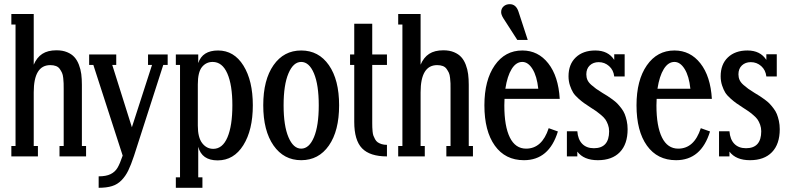

<svg xmlns="http://www.w3.org/2000/svg" viewBox="-20 -747 3762 917"><path d="M371.1 -341.8V-49.8H391.1V0H264.2V-49.8H284.2V-321.8Q284.2 -339.8 283.9 -349.1Q283.7 -358.4 282 -374.5Q280.3 -390.6 276.1 -399.4Q272 -408.2 265.4 -417.7Q258.8 -427.2 247.3 -431.6Q235.8 -436 220.2 -436Q141.1 -436 141.1 -306.2V-49.8H161.1V0H34.2V-49.8H54.2V-629.9H34.2V-680.2H141.1V-438Q155.8 -472.7 181.9 -489.7Q208 -506.8 250 -506.8Q278.8 -506.8 300.5 -497.8Q322.3 -488.8 335.4 -474.1Q348.6 -459.5 356.9 -437.7Q365.2 -416 368.2 -393.1Q371.1 -370.1 371.1 -341.8Z M687 -437V-486.8H780.8V-437H759.8L620.1 -2.9Q605.5 41 592.5 67.6Q579.6 94.2 560.3 114Q541 133.8 515.1 141.8Q489.3 149.9 451.2 149.9V95.2Q486.8 95.2 508.1 84.7Q529.3 74.2 541 54.7Q552.7 35.2 565.9 -3.9L425.8 -437H405.8V-486.8H535.2V-437H516.1L609.9 -139.2L706.1 -437Z M946.8 149.9H819.8V100.1H839.8V-437H819.8V-486.8H926.8V-445.8Q946.8 -505.9 1021.5 -505.9Q1097.7 -505.9 1142.6 -433.8Q1187.5 -361.8 1187.5 -244.1Q1187.5 -126 1142.1 -53.5Q1096.7 19 1019.5 19Q943.8 19 926.8 -45.9V100.1H946.8ZM998.5 -36.1Q1043 -36.1 1066.4 -91.3Q1089.8 -146.5 1089.8 -244.1Q1089.8 -341.3 1065.7 -396.2Q1041.5 -451.2 995.6 -451.2Q964.4 -451.2 944.6 -426.8Q924.8 -402.3 924.8 -344.2V-147Q924.8 -90.3 945.8 -63.2Q966.8 -36.1 998.5 -36.1Z M1418.5 18.1Q1335.4 18.1 1286.4 -52.2Q1237.3 -122.6 1237.3 -244.1Q1237.3 -365.7 1286.4 -435.8Q1335.4 -505.9 1418.5 -505.9Q1502 -505.9 1550.8 -435.8Q1599.6 -365.7 1599.6 -244.1Q1599.6 -122.1 1550.8 -52Q1502 18.1 1418.5 18.1ZM1418.5 -37.1Q1456.5 -37.1 1479.5 -91.8Q1502.4 -146.5 1502.4 -244.1Q1502.4 -341.8 1479.5 -396.5Q1456.5 -451.2 1418.5 -451.2Q1380.9 -451.2 1357.7 -396.5Q1334.5 -341.8 1334.5 -244.1Q1334.5 -146.5 1357.7 -91.8Q1380.9 -37.1 1418.5 -37.1Z M1828.1 -486.8V-437H1757.8V-159.2Q1757.8 -146.5 1758.1 -139.2Q1758.3 -131.8 1759.5 -119.1Q1760.7 -106.4 1763.4 -99.1Q1766.1 -91.8 1771.2 -82.3Q1776.4 -72.8 1783.7 -67.6Q1791 -62.5 1802.2 -58.8Q1813.5 -55.2 1828.1 -55.2V0Q1746.6 0 1709.2 -38.6Q1671.9 -77.1 1671.9 -165V-437H1651.9V-486.8H1671.9V-633.8H1757.8V-486.8Z M2218.8 -341.8V-49.8H2238.8V0H2111.8V-49.8H2131.8V-321.8Q2131.8 -339.8 2131.6 -349.1Q2131.3 -358.4 2129.6 -374.5Q2127.9 -390.6 2123.8 -399.4Q2119.6 -408.2 2113 -417.7Q2106.4 -427.2 2095 -431.6Q2083.5 -436 2067.9 -436Q1988.8 -436 1988.8 -306.2V-49.8H2008.8V0H1881.8V-49.8H1901.9V-629.9H1881.8V-680.2H1988.8V-438Q2003.4 -472.7 2029.5 -489.7Q2055.7 -506.8 2097.7 -506.8Q2126.5 -506.8 2148.2 -497.8Q2169.9 -488.8 2183.1 -474.1Q2196.3 -459.5 2204.6 -437.7Q2212.9 -416 2215.8 -393.1Q2218.8 -370.1 2218.8 -341.8Z M2500.5 -556.2H2450.7L2383.8 -660.2Q2373.5 -676.8 2373.5 -689Q2373.5 -706.1 2385.3 -716.6Q2397 -727.1 2414.6 -727.1Q2444.8 -727.1 2456.5 -690.9ZM2492.7 -37.1Q2568.8 -37.1 2600.6 -134.8L2644.5 -119.1Q2602.5 18.1 2482.4 18.1Q2393.1 18.1 2343.3 -51.5Q2293.5 -121.1 2293.5 -244.1Q2293.5 -363.8 2342.8 -434.8Q2392.1 -505.9 2474.6 -505.9Q2550.3 -505.9 2598.6 -444.3Q2647 -382.8 2653.3 -274.9H2389.6Q2388.7 -265.1 2388.7 -243.2Q2388.7 -144 2415 -90.6Q2441.4 -37.1 2492.7 -37.1ZM2474.6 -451.2Q2444.8 -451.2 2423.8 -417.5Q2402.8 -383.8 2393.6 -323.2H2550.8Q2544.4 -383.3 2523.4 -417.2Q2502.4 -451.2 2474.6 -451.2Z M2857.4 -303.2Q2873.5 -293.5 2881.8 -288.3Q2890.1 -283.2 2905 -272.2Q2919.9 -261.2 2928.2 -252.7Q2936.5 -244.1 2947.3 -230.2Q2958 -216.3 2963.6 -202.4Q2969.2 -188.5 2973.4 -169.7Q2977.5 -150.9 2977.5 -129.9Q2977.5 -58.6 2940.4 -20.3Q2903.3 18.1 2835.4 18.1Q2768.1 18.1 2737.3 -22.9V0H2687.5V-120.1H2737.3Q2740.2 -81.1 2760.7 -60.1Q2781.2 -39.1 2816.4 -39.1Q2889.2 -39.1 2889.2 -120.1Q2889.2 -136.7 2883.8 -151.4Q2878.4 -166 2871.8 -175.8Q2865.2 -185.5 2850.8 -197.8Q2836.4 -210 2827.9 -215.8Q2819.3 -221.7 2800.3 -233.9Q2780.3 -247.1 2769.8 -254.4Q2759.3 -261.7 2742.4 -276.6Q2725.6 -291.5 2717.3 -304.9Q2709 -318.4 2702.1 -338.9Q2695.3 -359.4 2695.3 -382.8Q2695.3 -439.9 2730 -472.9Q2764.6 -505.9 2823.2 -505.9Q2884.8 -505.9 2913.6 -460.9V-487.8H2963.4V-381.8H2913.6Q2910.2 -412.6 2888.9 -431.4Q2867.7 -450.2 2839.4 -450.2Q2813.5 -450.2 2796.9 -434.6Q2780.3 -418.9 2780.3 -392.1Q2780.3 -377.4 2785.6 -365.2Q2791 -353 2804.4 -341.3Q2817.9 -329.6 2827.1 -323Q2836.4 -316.4 2857.4 -303.2Z M3219.2 -37.1Q3295.4 -37.1 3327.1 -134.8L3371.1 -119.1Q3329.1 18.1 3209 18.1Q3119.6 18.1 3069.8 -51.5Q3020 -121.1 3020 -244.1Q3020 -363.8 3069.3 -434.8Q3118.7 -505.9 3201.2 -505.9Q3276.9 -505.9 3325.2 -444.3Q3373.5 -382.8 3379.9 -274.9H3116.2Q3115.2 -265.1 3115.2 -243.2Q3115.2 -144 3141.6 -90.6Q3168 -37.1 3219.2 -37.1ZM3201.2 -451.2Q3171.4 -451.2 3150.4 -417.5Q3129.4 -383.8 3120.1 -323.2H3277.3Q3271 -383.3 3250 -417.2Q3229 -451.2 3201.2 -451.2Z M3584 -303.2Q3600.1 -293.5 3608.4 -288.3Q3616.7 -283.2 3631.6 -272.2Q3646.5 -261.2 3654.8 -252.7Q3663.1 -244.1 3673.8 -230.2Q3684.6 -216.3 3690.2 -202.4Q3695.8 -188.5 3700 -169.7Q3704.1 -150.9 3704.1 -129.9Q3704.1 -58.6 3667 -20.3Q3629.9 18.1 3562 18.1Q3494.6 18.1 3463.9 -22.9V0H3414.1V-120.1H3463.9Q3466.8 -81.1 3487.3 -60.1Q3507.8 -39.1 3543 -39.1Q3615.7 -39.1 3615.7 -120.1Q3615.7 -136.7 3610.4 -151.4Q3605 -166 3598.4 -175.8Q3591.8 -185.5 3577.4 -197.8Q3563 -210 3554.4 -215.8Q3545.9 -221.7 3526.9 -233.9Q3506.8 -247.1 3496.3 -254.4Q3485.8 -261.7 3469 -276.6Q3452.1 -291.5 3443.8 -304.9Q3435.5 -318.4 3428.7 -338.9Q3421.9 -359.4 3421.9 -382.8Q3421.9 -439.9 3456.5 -472.9Q3491.2 -505.9 3549.8 -505.9Q3611.3 -505.9 3640.1 -460.9V-487.8H3689.9V-381.8H3640.1Q3636.7 -412.6 3615.5 -431.4Q3594.2 -450.2 3565.9 -450.2Q3540 -450.2 3523.4 -434.6Q3506.8 -418.9 3506.8 -392.1Q3506.8 -377.4 3512.2 -365.2Q3517.6 -353 3531 -341.3Q3544.4 -329.6 3553.7 -323Q3563 -316.4 3584 -303.2Z"/></svg>

Font: Margherita Semibold
Style: Regular
Weight: 600
Designer: James Puckett
Foundry: Dunwich Type Founders
Version: Version 1.008;hotconv 1.0.109;makeotfexe 2.5.65596